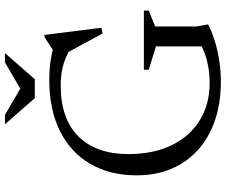

<svg xmlns="http://www.w3.org/2000/svg" viewBox="-88 -810 908 772"><g transform="rotate(-90 366.0 -424.0)"><path d="M645.5 -88.5 654 -41Q623 -25.5 585.8 -14Q548.5 -2.5 507 3.8Q465.5 10 421.5 10Q339 10 270.2 -13Q201.5 -36 151.5 -80Q101.5 -124 74.2 -186.8Q47 -249.5 47 -329Q47 -435.5 92.8 -514.5Q138.5 -593.5 224.8 -636.8Q311 -680 432.5 -680Q468 -680 499.8 -675.8Q531.5 -671.5 571 -661.5L538 -656.5L602.5 -699H611.5L640.5 -470L617.5 -465.5L530 -626.5L580 -579.5Q540 -607.5 499.8 -620.8Q459.5 -634 409 -634Q340.5 -634 288.8 -615.5Q237 -597 202.2 -561.5Q167.5 -526 150 -476Q132.5 -426 132.5 -363Q132.5 -258.5 169.5 -185Q206.5 -111.5 271 -73.2Q335.5 -35 418 -35Q452.5 -35 486.5 -41.2Q520.5 -47.5 548.5 -59.2Q576.5 -71 592 -86.5L565.5 -28.5V-251L471.5 -280V-299.5H709.5V-280L645.5 -254ZM401.5 -793H389.5L501 -858H538.5L433.5 -738H357.5L252.5 -858H290Z"/></g></svg>

Font: Newsreader Text
Style: Regular
Weight: 400
Designer: Hugues Gentile
Foundry: Production Type
Version: Version 1.001